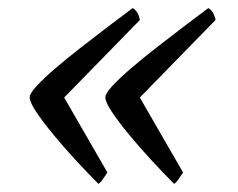

<svg xmlns="http://www.w3.org/2000/svg" viewBox="-20 -496 586 472"><path d="M222 -44Q195 -71 165.5 -103Q136 -135 110.5 -166Q85 -197 69 -221Q53 -245 53 -257Q53 -266 70 -284.5Q87 -303 115.5 -327.5Q144 -352 178 -378.5Q212 -405 245.5 -430.5Q279 -456 306 -476Q311 -474 316 -467Q321 -460 324 -447L117 -235L120 -287L244 -72Q236 -60 231.5 -53.5Q227 -47 222 -44ZM408 -44Q381 -71 351.5 -103Q322 -135 296.5 -166Q271 -197 255 -221Q239 -245 239 -257Q239 -266 256 -284.5Q273 -303 301.5 -327.5Q330 -352 364 -378.5Q398 -405 431.5 -430.5Q465 -456 492 -476Q497 -474 502 -467Q507 -460 510 -447L303 -235L306 -287L430 -72Q422 -60 417.5 -53.5Q413 -47 408 -44Z"/></svg>

Font: Texturina 12pt Light
Style: Italic
Weight: 300
Italic angle: -11°
Designer: Guillermo Torres Carreño
Foundry: Omnibus-Type
Version: Version 1.002